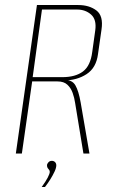

<svg xmlns="http://www.w3.org/2000/svg" viewBox="-20 -611 450 764"><path d="M43 0 127 -591H291Q335 -591 363.5 -569.5Q392 -548 384 -494L370 -396Q363 -341 324.5 -316Q286 -291 234 -291L235 -293Q267 -294 280 -271.5Q293 -249 301 -203L336 0H312L279 -201Q276 -222 269 -241.5Q262 -261 248 -274Q234 -287 209 -287H108L67 0ZM110 -304H228Q280 -304 310 -326.5Q340 -349 347 -404L359 -490Q365 -533 342.5 -553Q320 -573 287 -573H147ZM146 133Q162 111 170 95.5Q178 80 178 73Q178 68 175.5 65Q173 62 170 58Q167 54 167 47Q167 41 172.5 35Q178 29 186 29Q194 29 199 34Q204 39 204 47Q204 57 197 72Q190 87 180 103Q170 119 159 133Z"/></svg>

Font: Alumni Sans Thin
Style: Italic
Weight: 100
Italic angle: -8°
Designer: Robert E. Leuschke
Foundry: Robert E. Leuschke
Version: Version 1.016